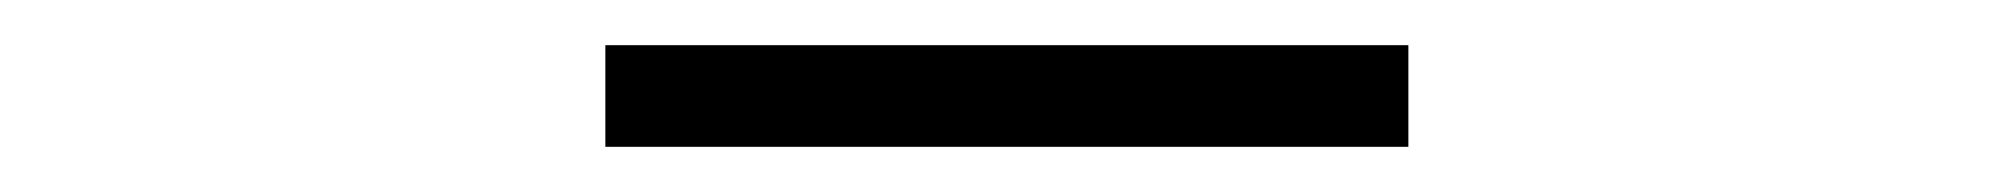

<svg xmlns="http://www.w3.org/2000/svg" viewBox="-20 -742 890 85"><path d="M248 -722H603.5V-677H248Z"/></svg>

Font: League Mono Wide UltraLight
Style: Regular
Weight: 200
Width: 8
Designer: Tyler Finck
Foundry: The League of Moveable Type / Tyler Finck
Version: Version 2.210